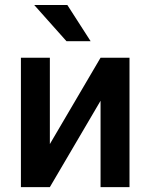

<svg xmlns="http://www.w3.org/2000/svg" viewBox="-20 -764 614 784"><path d="M65.4 0ZM390.6 -528.3H508.8V0H390.6V-352.5L183.6 0H65.4V-528.3H183.6V-175.8ZM350.1 -595.7H251.5L119.6 -743.7H254.9Z"/></svg>

Font: Roboto Medium
Style: Regular
Weight: 500
Designer: Google
Version: Version 2.134; 2016; ttfautohint (v1.6)